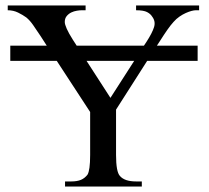

<svg xmlns="http://www.w3.org/2000/svg" viewBox="-20 -682 763 702"><path d="M383.8 -324.2 470.7 -459.5H296.4ZM695.8 -644.5Q689.9 -644.5 680.4 -642.1Q670.9 -639.6 659.4 -634.5Q647.9 -629.4 636.2 -621.3Q624.5 -613.3 614.3 -601.6Q604 -590.3 592 -573.2Q580.1 -556.2 564.9 -532.2L553.7 -515.1H702.6V-459.5H518.1L404.3 -281.2V-115.7Q404.3 -53.7 418.5 -38.6Q435.5 -18.6 477.5 -18.6H498.5V0H217.8V-18.6H240.7Q261.7 -18.6 275.9 -24.4Q290 -30.3 300.3 -43.9Q304.7 -51.8 307.1 -69.1Q309.6 -86.4 309.6 -115.7V-272.5L187.5 -459.5H17.6V-515.1H150.9L128.9 -549.3Q112.8 -573.2 101.3 -590.1Q89.8 -606.9 76.2 -618.2Q63.5 -627.4 46.1 -636Q28.8 -644.5 8.3 -644.5V-662.1H293V-644.5H278.3Q271.5 -644.5 261 -642.8Q250.5 -641.1 240.7 -636.5Q231 -631.8 223.9 -623.3Q216.8 -614.7 216.8 -601.6Q216.8 -593.3 223.9 -577.1Q231 -561 246.1 -537.1L260.3 -515.1H506.3L515.1 -528.3Q536.6 -561.5 543.2 -582.8Q549.8 -604 536.1 -621.6Q530.3 -631.3 517.6 -637.9Q504.9 -644.5 477.5 -644.5V-662.1H708V-644.5Z"/></svg>

Font: Doulos SIL APac
Style: Regular
Weight: 400
Designer: Walt Agee, Victor Gaultney, Peter Martin, Debbi Hosken, Becca Hirsbrunner
Foundry: SIL International
Version: Version 5.000